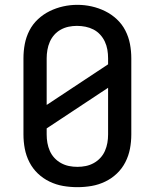

<svg xmlns="http://www.w3.org/2000/svg" viewBox="-20 -766 640 794"><path d="M300 8Q270 8 241 3Q212 -2 185 -15Q158 -28 136.5 -48.5Q115 -69 101.5 -95.5Q88 -122 82.5 -151Q77 -180 77 -210V-525Q77 -555 82.5 -584Q88 -613 101.5 -639.5Q115 -666 137 -686.5Q159 -707 185.5 -720Q212 -733 241 -739.5Q270 -746 300 -746Q330 -746 359 -739.5Q388 -733 414.5 -720Q441 -707 463 -686.5Q485 -666 498.5 -639.5Q512 -613 517.5 -584Q523 -555 523 -525V-210Q523 -180 517.5 -151Q512 -122 498.5 -95.5Q485 -69 463.5 -48.5Q442 -28 415 -15Q388 -2 359 3Q330 8 300 8ZM173 -332 427 -500V-525Q427 -543 424 -560.5Q421 -578 413.5 -594Q406 -610 394 -623Q382 -636 366.5 -644Q351 -652 333.5 -655.5Q316 -659 298 -659Q281 -659 264 -655.5Q247 -652 231.5 -643.5Q216 -635 204.5 -622Q193 -609 186 -593Q179 -577 176 -559.5Q173 -542 173 -525ZM300 -76Q318 -76 335 -79.5Q352 -83 367.5 -91.5Q383 -100 395 -113Q407 -126 414 -142Q421 -158 424 -175Q427 -192 427 -210V-403L173 -235V-210Q173 -192 176 -175Q179 -158 186 -142Q193 -126 205 -113Q217 -100 232.5 -91.5Q248 -83 265 -79.5Q282 -76 300 -76Z"/></svg>

Font: Zed Mono Medium Extended
Style: Regular
Weight: 500
Width: 7
Monospace: yes
Designer: Belleve Invis
Foundry: Belleve Invis
Version: Version 1.0.0; ttfautohint (v1.8.4)